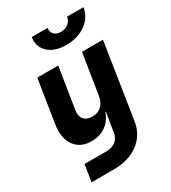

<svg xmlns="http://www.w3.org/2000/svg" viewBox="-228 -898 1057 1190"><g transform="rotate(-30 300.0 -302.5)"><path d="M358 -635Q276 -635 231 -676.5Q186 -718 196 -785H309Q305 -757 321.5 -739.5Q338 -722 369 -722Q401 -722 423 -739.5Q445 -757 449 -785H566Q556 -718 498.5 -676.5Q441 -635 358 -635ZM67 180 86 60H241Q283 60 309.5 39Q336 18 341 -19L344 -40L363 -155H359Q341 -101 298 -70.5Q255 -40 196 -40Q116 -40 76.5 -96Q37 -152 52 -245L100 -550H250L204 -260Q197 -217 216.5 -193.5Q236 -170 276 -170Q316 -170 341.5 -193.5Q367 -217 374 -260L420 -550H570L487 -14Q473 76 403 128Q333 180 227 180Z"/></g></svg>

Font: JetBrains Mono ExtraBold
Style: Italic
Weight: 800
Italic angle: -9°
Monospace: yes
Designer: Philipp Nurullin, Konstantin Bulenkov
Foundry: JetBrains
Version: Version 2.305; ttfautohint (v1.8.4.7-5d5b)